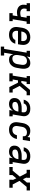

<svg xmlns="http://www.w3.org/2000/svg" viewBox="2008 -2576 783 4840"><g transform="rotate(90 2400.0 -156.5)"><path d="M311 0V-84H369L389 -205Q364 -199 339 -195.5Q314 -192 289 -192Q266 -192 244.5 -195.5Q223 -199 203 -206.5Q183 -214 165 -225.5Q147 -237 133.5 -253Q120 -269 111.5 -289Q103 -309 100 -330.5Q97 -352 99 -374.5Q101 -397 105 -419L108 -436H61V-520H262V-436H204L199 -406Q196 -388 195.5 -371Q195 -354 200.5 -338Q206 -322 217 -309.5Q228 -297 242.5 -289.5Q257 -282 273.5 -278.5Q290 -275 308 -275Q332 -275 356 -279.5Q380 -284 403 -291L427 -436H381V-520H582V-436H524L466 -84H513V0Z M859 8Q835 8 812 5Q789 2 767.5 -5.5Q746 -13 728 -26Q710 -39 696.5 -56Q683 -73 674.5 -94Q666 -115 662.5 -137.5Q659 -160 660.5 -184Q662 -208 666 -231L682 -331Q687 -358 696.5 -384.5Q706 -411 722.5 -435Q739 -459 762 -477.5Q785 -496 811.5 -507.5Q838 -519 865.5 -523.5Q893 -528 920 -528Q951 -528 981 -522Q1011 -516 1036 -501Q1061 -486 1078.5 -462.5Q1096 -439 1104.5 -410.5Q1113 -382 1113 -351Q1113 -320 1108 -289L1096 -218H760V-217Q757 -200 756.5 -182Q756 -164 760 -148Q764 -132 772.5 -117.5Q781 -103 794 -93.5Q807 -84 824 -80Q841 -76 859 -76Q878 -76 897.5 -79Q917 -82 935 -91Q953 -100 967.5 -116Q982 -132 987 -151H1083Q1074 -115 1052 -83Q1030 -51 998.5 -30Q967 -9 930.5 -0.5Q894 8 859 8ZM1013 -302V-303Q1016 -320 1016.5 -337.5Q1017 -355 1014 -371.5Q1011 -388 1002.5 -402Q994 -416 981.5 -426Q969 -436 952.5 -440Q936 -444 918 -444Q901 -444 884 -441Q867 -438 851.5 -430Q836 -422 822.5 -409.5Q809 -397 799.5 -382Q790 -367 784.5 -350.5Q779 -334 777 -317L774 -302Z M1156 215V131H1214L1308 -436H1261V-520H1418L1405 -438Q1418 -459 1436.5 -477Q1455 -495 1477 -506.5Q1499 -518 1522.5 -523Q1546 -528 1570 -528Q1598 -528 1624 -520Q1650 -512 1668.5 -494Q1687 -476 1697.5 -451Q1708 -426 1712 -399.5Q1716 -373 1714 -345Q1712 -317 1708 -289L1691 -189Q1687 -164 1679 -139Q1671 -114 1657.5 -91Q1644 -68 1624.5 -48.5Q1605 -29 1581.5 -16Q1558 -3 1532.5 2.5Q1507 8 1482 8Q1457 8 1433.5 1.5Q1410 -5 1392.5 -20Q1375 -35 1364.5 -56Q1354 -77 1349 -100L1310 131H1381V215ZM1457 -76Q1474 -76 1490.5 -79.5Q1507 -83 1522.5 -91Q1538 -99 1551.5 -111.5Q1565 -124 1574 -139Q1583 -154 1588.5 -170Q1594 -186 1597 -203L1613 -303Q1616 -320 1616.5 -337.5Q1617 -355 1614 -371Q1611 -387 1603 -401.5Q1595 -416 1582 -426Q1569 -436 1552.5 -440Q1536 -444 1518 -444Q1503 -444 1487.5 -441Q1472 -438 1457 -431Q1442 -424 1429.5 -413Q1417 -402 1408 -388Q1399 -374 1394 -359Q1389 -344 1387 -328L1370 -228Q1367 -210 1366 -192.5Q1365 -175 1367.5 -158Q1370 -141 1376 -125Q1382 -109 1394 -97.5Q1406 -86 1422.5 -81Q1439 -76 1457 -76Z M1829 0V-84H1887L1945 -436H1898V-520H2100V-436H2042L2020 -302H2064L2247 -520H2382V-436H2295L2146 -260L2237 -84H2313V0H2175L2172 -7L2064 -218H2006L1984 -84H2030V0Z M2606 8Q2583 8 2560.5 4.5Q2538 1 2518.5 -8.5Q2499 -18 2484 -34Q2469 -50 2461 -70Q2453 -90 2451.5 -112.5Q2450 -135 2454 -158Q2458 -185 2471.5 -210.5Q2485 -236 2507 -254Q2529 -272 2555.5 -283Q2582 -294 2609 -300.5Q2636 -307 2662.5 -309Q2689 -311 2716 -311H2807L2812 -341Q2815 -362 2811 -383Q2807 -404 2793 -418.5Q2779 -433 2758.5 -438.5Q2738 -444 2716 -444Q2696 -444 2676 -440.5Q2656 -437 2638 -426.5Q2620 -416 2606.5 -399Q2593 -382 2589 -362H2493Q2498 -386 2509 -409.5Q2520 -433 2536 -452.5Q2552 -472 2574 -487.5Q2596 -503 2619.5 -512Q2643 -521 2667.5 -524.5Q2692 -528 2716 -528Q2737 -528 2758 -526Q2779 -524 2799 -518Q2819 -512 2836.5 -502.5Q2854 -493 2868 -479Q2882 -465 2891.5 -447.5Q2901 -430 2906 -410Q2911 -390 2910.5 -369Q2910 -348 2906 -327L2866 -84H2913V0H2755L2770 -90Q2757 -68 2739.5 -49Q2722 -30 2700 -16.5Q2678 -3 2654 2.5Q2630 8 2606 8ZM2632 -76Q2660 -76 2687.5 -84Q2715 -92 2737.5 -111.5Q2760 -131 2773 -157Q2786 -183 2790 -211L2793 -228H2716Q2704 -228 2692 -227.5Q2680 -227 2668.5 -225.5Q2657 -224 2645 -222Q2633 -220 2621 -217Q2609 -214 2597.5 -209.5Q2586 -205 2575.5 -197.5Q2565 -190 2558.5 -179Q2552 -168 2550 -156Q2548 -139 2552.5 -122Q2557 -105 2569 -94.5Q2581 -84 2598 -80Q2615 -76 2632 -76Z M3253 8Q3230 8 3207 5Q3184 2 3163 -6Q3142 -14 3124.5 -27Q3107 -40 3094 -57.5Q3081 -75 3073.5 -95.5Q3066 -116 3062.5 -138.5Q3059 -161 3060.5 -184.5Q3062 -208 3066 -231L3082 -331Q3086 -356 3093 -380Q3100 -404 3112.5 -427Q3125 -450 3142.5 -470Q3160 -490 3182.5 -504Q3205 -518 3230 -523Q3255 -528 3279 -528Q3303 -528 3326 -524Q3349 -520 3369 -511.5Q3389 -503 3406 -488.5Q3423 -474 3434 -455L3445 -520H3538L3508 -339H3415Q3418 -361 3414.5 -382Q3411 -403 3397 -417.5Q3383 -432 3362.5 -438Q3342 -444 3320 -444Q3303 -444 3286 -441Q3269 -438 3253 -430Q3237 -422 3223.5 -410Q3210 -398 3200 -382.5Q3190 -367 3185 -350.5Q3180 -334 3177 -317L3160 -217Q3157 -200 3156.5 -182.5Q3156 -165 3159 -149Q3162 -133 3170 -118.5Q3178 -104 3190.5 -94Q3203 -84 3219.5 -80Q3236 -76 3253 -76Q3276 -76 3300 -83Q3324 -90 3343 -106.5Q3362 -123 3373.5 -145Q3385 -167 3390 -191H3485Q3480 -164 3470 -138Q3460 -112 3444 -88.5Q3428 -65 3406.5 -46Q3385 -27 3359.5 -14.5Q3334 -2 3307 3Q3280 8 3253 8Z M3806 8Q3783 8 3760.5 4.5Q3738 1 3718.5 -8.5Q3699 -18 3684 -34Q3669 -50 3661 -70Q3653 -90 3651.5 -112.5Q3650 -135 3654 -158Q3658 -185 3671.5 -210.5Q3685 -236 3707 -254Q3729 -272 3755.5 -283Q3782 -294 3809 -300.5Q3836 -307 3862.5 -309Q3889 -311 3916 -311H4007L4012 -341Q4015 -362 4011 -383Q4007 -404 3993 -418.5Q3979 -433 3958.5 -438.5Q3938 -444 3916 -444Q3896 -444 3876 -440.5Q3856 -437 3838 -426.5Q3820 -416 3806.5 -399Q3793 -382 3789 -362H3693Q3698 -386 3709 -409.5Q3720 -433 3736 -452.5Q3752 -472 3774 -487.5Q3796 -503 3819.5 -512Q3843 -521 3867.5 -524.5Q3892 -528 3916 -528Q3937 -528 3958 -526Q3979 -524 3999 -518Q4019 -512 4036.5 -502.5Q4054 -493 4068 -479Q4082 -465 4091.5 -447.5Q4101 -430 4106 -410Q4111 -390 4110.5 -369Q4110 -348 4106 -327L4066 -84H4113V0H3955L3970 -90Q3957 -68 3939.5 -49Q3922 -30 3900 -16.5Q3878 -3 3854 2.5Q3830 8 3806 8ZM3832 -76Q3860 -76 3887.5 -84Q3915 -92 3937.5 -111.5Q3960 -131 3973 -157Q3986 -183 3990 -211L3993 -228H3916Q3904 -228 3892 -227.5Q3880 -227 3868.5 -225.5Q3857 -224 3845 -222Q3833 -220 3821 -217Q3809 -214 3797.5 -209.5Q3786 -205 3775.5 -197.5Q3765 -190 3758.5 -179Q3752 -168 3750 -156Q3748 -139 3752.5 -122Q3757 -105 3769 -94.5Q3781 -84 3798 -80Q3815 -76 3832 -76Z M4191 0V-84H4283L4433 -265L4343 -436H4261V-520H4462V-436H4454L4498 -343L4581 -442V-520H4782V-436H4691L4540 -255L4631 -84H4713V0H4511V-84H4519L4476 -177L4393 -78V0Z"/></g></svg>

Font: Iosevka Etoile Medium Oblique
Style: Regular
Weight: 500
Italic angle: -9°
Designer: Belleve Invis
Foundry: Belleve Invis
Version: Version 15.5.2; ttfautohint (v1.8.4)